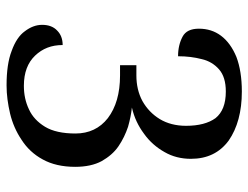

<svg xmlns="http://www.w3.org/2000/svg" viewBox="-108 -656 774 599"><g transform="rotate(90 279.5 -357.0)"><path d="M247 10C203 10 167 5 139 -6C111 -16 90 -30 78 -47C65 -64 58 -82 58 -101C58 -121 64 -137 76 -148C87 -159 102 -165 121 -165C121 -130 132 -102 154 -79C176 -56 207 -44 248 -44C275 -44 299 -49 322 -60C344 -70 362 -87 376 -110C390 -133 397 -165 397 -205C397 -247 381 -281 349 -306C316 -331 272 -344 216 -344H184V-395H216C245 -395 272 -401 296 -414C319 -427 338 -445 352 -468C366 -491 373 -519 373 -550C373 -589 365 -620 349 -642C332 -663 305 -674 266 -674C236 -674 213 -667 197 -653C181 -639 170 -621 165 -599C159 -576 156 -552 156 -525C132 -525 112 -530 95 -539C78 -548 70 -565 70 -590C70 -616 77 -639 92 -659C107 -679 129 -695 158 -707C187 -718 223 -724 266 -724C329 -724 380 -710 419 -683C457 -655 476 -616 476 -565C476 -535 469 -507 455 -483C441 -458 422 -436 398 -419C374 -401 347 -388 316 -381C335 -379 355 -375 376 -369C397 -362 418 -352 437 -339C456 -326 471 -308 483 -287C495 -265 501 -237 501 -204C501 -164 493 -130 478 -103C463 -75 442 -53 417 -37C392 -20 364 -8 335 -1C305 6 276 10 247 10Z"/></g></svg>

Font: NameLogos Serif
Style: Regular
Weight: 500
Version: Version 0.1